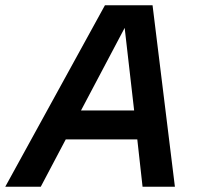

<svg xmlns="http://www.w3.org/2000/svg" viewBox="-83 -710 768 730"><path d="M-63 0 316 -690H497L582 0H459L439 -180H167L72 0ZM225 -290H427L391 -604Z"/></svg>

Font: Radio Canada Big Medium
Style: Italic
Weight: 500
Italic angle: -12°
Designer: Étienne Aubert Bonn
Foundry: Coppers and Brasses
Version: Version 1.001